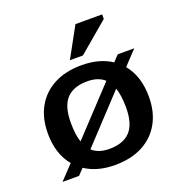

<svg xmlns="http://www.w3.org/2000/svg" viewBox="-133 -849 929 977"><g transform="rotate(-20 332.0 -360.5)"><path d="M44.5 0 116.5 -76Q58.5 -145.5 58.5 -256.5Q58.5 -339 92.2 -399.2Q126 -459.5 188.5 -492.2Q251 -525 338 -525Q434 -525 500 -481.5L530.5 -514H620L548.5 -438Q606 -368.5 606 -257.5Q606 -175 572.2 -114.8Q538.5 -54.5 476 -21.8Q413.5 11 326.5 11Q230.5 11 165 -32.5L134 0ZM187 -268.5Q187 -203.5 201 -162L430 -407Q396.5 -438 337.5 -438Q262 -438 224.5 -397.5Q187 -357 187 -268.5ZM327 -76Q402.5 -76 440.2 -116.5Q478 -157 478 -245.5Q478 -310.5 463.5 -352.5L234.5 -107Q268 -76 327 -76ZM291.5 -569 381 -732H525.5V-707.5L362 -569Z"/></g></svg>

Font: Newsreader Caption Medium
Style: Regular
Weight: 500
Designer: Hugues Gentile
Foundry: Production Type
Version: Version 1.001